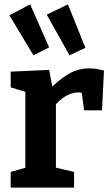

<svg xmlns="http://www.w3.org/2000/svg" viewBox="-20 -859 510 879"><path d="M29 0V-72L110 -95L96 -74V-458L112 -434L29 -459V-531L205 -539L223 -444L205 -448Q250 -495 294 -520.5Q338 -546 388 -546Q420 -546 456 -536L447 -354H365L351 -459L364 -432Q358 -434 351.5 -435Q345 -436 339 -436Q308 -436 277.5 -417Q247 -398 225 -368L236 -406V-74L220 -95L319 -72V0ZM133 -606 23 -789 118 -839 205 -642ZM298 -606 194 -792 291 -839 371 -640Z"/></svg>

Font: Bitter Thin
Style: Bold
Weight: 700
Version: Version 3.021